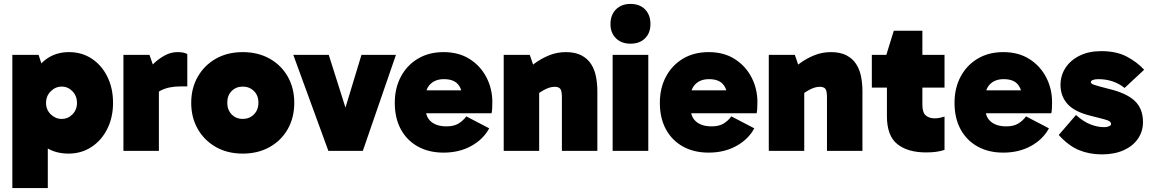

<svg xmlns="http://www.w3.org/2000/svg" viewBox="-20 -770 5870 980"><path d="M330 14Q267 14 220.5 -14Q174 -42 148.5 -99.5Q123 -157 123 -245Q123 -327 149.5 -384.5Q176 -442 223 -473Q270 -504 332 -504Q398 -504 448.5 -470.5Q499 -437 528 -378.5Q557 -320 557 -245Q557 -171 527.5 -112Q498 -53 446.5 -19.5Q395 14 330 14ZM43 190V-490H177L224 -345H215V-154H224V190ZM295 -163Q327 -163 350 -186.5Q373 -210 373 -245Q373 -280 350 -304Q327 -328 295 -328Q263 -328 239 -304Q215 -280 215 -245Q215 -210 239 -186.5Q263 -163 295 -163Z M743 -490 791 -352V0H610V-490ZM746 -241 720 -252V-396L730 -408Q743 -425 766.5 -447.5Q790 -470 821 -487Q852 -504 886 -504Q903 -504 915.5 -501.5Q928 -499 936 -494V-329H902Q841 -329 800.5 -308Q760 -287 746 -241Z M1219 14Q1141 14 1082 -19.5Q1023 -53 989.5 -111.5Q956 -170 956 -245Q956 -320 989.5 -378.5Q1023 -437 1082 -470.5Q1141 -504 1219 -504Q1297 -504 1356.5 -470.5Q1416 -437 1449 -378.5Q1482 -320 1482 -245Q1482 -170 1449 -111.5Q1416 -53 1356.5 -19.5Q1297 14 1219 14ZM1219 -163Q1253 -163 1276 -186Q1299 -209 1299 -246Q1299 -283 1276 -305.5Q1253 -328 1219 -328Q1185 -328 1162.5 -305.5Q1140 -283 1140 -246Q1140 -209 1162.5 -186Q1185 -163 1219 -163Z M2001 -490 1832 0H1656L1477 -490H1658L1774 -124H1714L1825 -490Z M2244 9Q2169 9 2113 -22Q2057 -53 2026 -110Q1995 -167 1995 -245Q1995 -320 2026 -378.5Q2057 -437 2113 -470.5Q2169 -504 2244 -504Q2322 -504 2377.5 -468.5Q2433 -433 2463 -375Q2493 -317 2493 -248Q2493 -230 2492 -215Q2491 -200 2489 -192H2123V-309H2347L2338 -279Q2338 -318 2315.5 -342Q2293 -366 2246 -366Q2203 -366 2177.5 -341.5Q2152 -317 2152 -275V-219Q2152 -173 2180.5 -149Q2209 -125 2259 -125Q2297 -125 2320.5 -139.5Q2344 -154 2360 -176L2477 -115Q2447 -59 2385.5 -25Q2324 9 2244 9Z M2868 -504Q2916 -504 2947.5 -487.5Q2979 -471 2997 -443Q3015 -415 3022 -379Q3029 -343 3029 -304V0H2848V-273Q2848 -307 2839.5 -317Q2831 -327 2811 -327Q2798 -327 2783.5 -322.5Q2769 -318 2752.5 -308.5Q2736 -299 2717 -285L2672 -373H2732V0H2551V-490H2684L2720 -385L2651 -394Q2675 -421 2708.5 -446Q2742 -471 2782.5 -487.5Q2823 -504 2868 -504Z M3289 0H3107V-490H3289ZM3096 -647Q3096 -694 3124 -722Q3152 -750 3198 -750Q3245 -750 3272.5 -722Q3300 -694 3300 -647Q3300 -602 3272.5 -574.5Q3245 -547 3198 -547Q3152 -547 3124 -574.5Q3096 -602 3096 -647Z M3597 9Q3522 9 3466 -22Q3410 -53 3379 -110Q3348 -167 3348 -245Q3348 -320 3379 -378.5Q3410 -437 3466 -470.5Q3522 -504 3597 -504Q3675 -504 3730.5 -468.5Q3786 -433 3816 -375Q3846 -317 3846 -248Q3846 -230 3845 -215Q3844 -200 3842 -192H3476V-309H3700L3691 -279Q3691 -318 3668.5 -342Q3646 -366 3599 -366Q3556 -366 3530.5 -341.5Q3505 -317 3505 -275V-219Q3505 -173 3533.5 -149Q3562 -125 3612 -125Q3650 -125 3673.5 -139.5Q3697 -154 3713 -176L3830 -115Q3800 -59 3738.5 -25Q3677 9 3597 9Z M4221 -504Q4269 -504 4300.5 -487.5Q4332 -471 4350 -443Q4368 -415 4375 -379Q4382 -343 4382 -304V0H4201V-273Q4201 -307 4192.5 -317Q4184 -327 4164 -327Q4151 -327 4136.5 -322.5Q4122 -318 4105.5 -308.5Q4089 -299 4070 -285L4025 -373H4085V0H3904V-490H4037L4073 -385L4004 -394Q4028 -421 4061.5 -446Q4095 -471 4135.5 -487.5Q4176 -504 4221 -504Z M4707 8Q4613 8 4560 -34.5Q4507 -77 4507 -177V-484L4504 -490L4542 -613H4688V-235Q4688 -196 4705 -181Q4722 -166 4751 -166Q4765 -166 4778.5 -169Q4792 -172 4801 -175V-5Q4780 2 4757.5 5Q4735 8 4707 8ZM4430 -323V-490H4801V-323Z M5101 9Q5026 9 4970 -22Q4914 -53 4883 -110Q4852 -167 4852 -245Q4852 -320 4883 -378.5Q4914 -437 4970 -470.5Q5026 -504 5101 -504Q5179 -504 5234.5 -468.5Q5290 -433 5320 -375Q5350 -317 5350 -248Q5350 -230 5349 -215Q5348 -200 5346 -192H4980V-309H5204L5195 -279Q5195 -318 5172.5 -342Q5150 -366 5103 -366Q5060 -366 5034.5 -341.5Q5009 -317 5009 -275V-219Q5009 -173 5037.5 -149Q5066 -125 5116 -125Q5154 -125 5177.5 -139.5Q5201 -154 5217 -176L5334 -115Q5304 -59 5242.5 -25Q5181 9 5101 9Z M5604 18Q5540 18 5487 -4Q5434 -26 5384 -81L5472 -183Q5510 -149 5546 -135Q5582 -121 5616 -121Q5630 -121 5640.5 -125.5Q5651 -130 5651 -137Q5651 -145 5643.5 -150.5Q5636 -156 5613.5 -162Q5591 -168 5547 -179Q5465 -199 5429 -239Q5393 -279 5393 -337Q5393 -384 5418 -423Q5443 -462 5490 -485.5Q5537 -509 5601 -509Q5678 -509 5730.5 -481.5Q5783 -454 5820 -414L5720 -321Q5693 -343 5659 -354.5Q5625 -366 5587 -366Q5569 -366 5558.5 -362Q5548 -358 5548 -350Q5548 -343 5565 -337Q5582 -331 5637 -317Q5730 -295 5772 -255Q5814 -215 5814 -147Q5814 -99 5788 -61.5Q5762 -24 5715 -3Q5668 18 5604 18Z"/></svg>

Font: Gabarito Black
Style: Regular
Weight: 900
Designer: Leandro Assis / Alvaro Franca / Felipe Casaprima
Foundry: Naipe Foundry
Version: Version 1.000